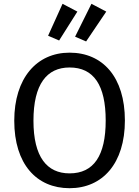

<svg xmlns="http://www.w3.org/2000/svg" viewBox="-20 -978 732 1010"><path d="M233 -790 291 -765 387 -917 309 -958ZM375 -785 433 -760 539 -917 461 -958ZM346 -701C173 -701 55 -567 55 -343C55 -115 172 12 346 12C520 12 637 -119 637 -344C637 -573 520 -701 346 -701ZM346 -623C473 -623 536 -530 536 -344C536 -159 473 -66 346 -66C227 -66 156 -152 156 -343C156 -535 226 -623 346 -623Z"/></svg>

Font: Fira Sans
Style: Regular
Weight: 400
Designer: Carrois Corporate & Edenspiekermann AG
Foundry: Carrois Corporate GbR & Edenspiekermann AG
Version: Version 4.203